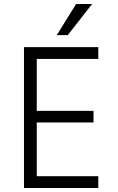

<svg xmlns="http://www.w3.org/2000/svg" viewBox="-20 -941 590 961"><path d="M100 0V-705H472V-646H164V-386H448V-328H164V-59H472V0ZM264 -765 361 -921H441L319 -765Z"/></svg>

Font: Nunito Sans 7pt Condensed Light
Style: Regular
Weight: 300
Width: 3
Designer: Vernon Adams
Foundry: Vernon Adams
Version: Version 3.101;gftools[0.9.27]